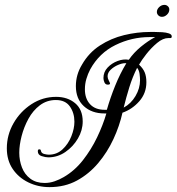

<svg xmlns="http://www.w3.org/2000/svg" viewBox="-20 -717 724 787"><path d="M183 50Q136 50 96 30.5Q56 11 32 -24.5Q8 -60 8 -109Q8 -164 35.5 -212Q63 -260 109 -290Q155 -320 210 -320Q257 -320 288 -294Q319 -268 319 -219Q319 -183 299.5 -149.5Q280 -116 248 -94Q216 -72 178 -72Q167 -72 151 -77Q135 -82 135 -97Q135 -105 141 -105Q146 -105 147 -101.5Q148 -98 149 -95Q152 -88 162.5 -85.5Q173 -83 180 -83Q213 -83 236.5 -105Q260 -127 272.5 -158.5Q285 -190 285 -218Q285 -254 266.5 -280.5Q248 -307 209 -307Q172 -307 143.5 -285.5Q115 -264 96.5 -230Q78 -196 68.5 -159Q59 -122 59 -91Q59 -59 70 -30.5Q81 -2 104.5 15.5Q128 33 163 33Q184 33 204 26Q224 19 241 9Q286 -17 320 -60.5Q354 -104 378 -154Q402 -204 416 -252H408Q356 -252 323.5 -282Q291 -312 291 -364Q291 -411 316 -452Q344 -501 389.5 -530.5Q435 -560 488.5 -573Q542 -586 595 -586Q600 -586 614.5 -586Q629 -586 645 -585Q661 -584 672.5 -580Q684 -576 684 -568Q684 -561 679 -561Q674 -561 670 -561Q648 -561 624 -541Q600 -521 580 -495.5Q560 -470 550 -452Q567 -436 573.5 -419.5Q580 -403 580 -380Q580 -335 551 -302Q522 -269 482 -255Q470 -201 445 -147Q420 -93 382.5 -48.5Q345 -4 295.5 23Q246 50 183 50ZM409 -267H418Q432 -316 452 -365.5Q472 -415 498 -458H493Q480 -458 463 -450.5Q446 -443 433.5 -431Q421 -419 421 -404Q421 -396 426 -386.5Q431 -377 431 -375Q431 -370 422 -370Q412 -370 408 -379.5Q404 -389 404 -397Q404 -422 421 -440Q438 -458 462 -467Q486 -476 508 -472Q528 -501 557 -525Q586 -549 616 -565H593Q520 -565 453.5 -532.5Q387 -500 350 -433Q340 -414 334 -393.5Q328 -373 328 -351Q328 -313 349 -290Q370 -267 409 -267ZM487 -276Q517 -292 535.5 -323.5Q554 -355 554 -388Q554 -400 552 -414.5Q550 -429 542 -439Q523 -401 510 -359Q497 -317 487 -276ZM644 -648Q635 -648 629 -654Q623 -660 623 -668Q623 -679 632.5 -688Q642 -697 654 -697Q662 -697 668 -691.5Q674 -686 674 -678Q674 -666 664.5 -657Q655 -648 644 -648Z"/></svg>

Font: Gwendolyn
Style: Bold
Weight: 700
Designer: Robert E. Leuschke
Foundry: Robert E. Leuschke
Version: Version 1.010; ttfautohint (v1.8.3)